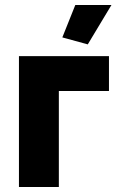

<svg xmlns="http://www.w3.org/2000/svg" viewBox="-20 -750 471 770"><path d="M56 0V-525H417V-385H216V0ZM332 -572 230 -600 282 -730H427Z"/></svg>

Font: Raleway ExtraBold
Style: Regular
Weight: 800
Designer: Matt McInerney, Pablo Impallari, Rodrigo Fuenzalida
Foundry: Matt McInerney, Pablo Impallari, Rodrigo Fuenzalida
Version: Version 4.026